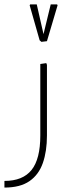

<svg xmlns="http://www.w3.org/2000/svg" viewBox="-20 -647 292 867"><path d="M0 200V170Q83 170 122.5 120.5Q162 71 162 -35V-358L189 -362L192 -354V-35Q192 36 173.5 89Q155 142 113 171Q71 200 0 200ZM167 -458 159 -465 114 -623 116 -627H146L178 -486L175 -487L209 -627H238L240 -623L192 -461Z"/></svg>

Font: Fustat ExtraLight
Style: Regular
Weight: 250
Designer: Mohamed Gaber, Khaled Hosny, Laura Garcia Mut
Foundry: Kief Type Foundry, Alif Type Foundry, Hard Type Foundry
Version: Version 1.007